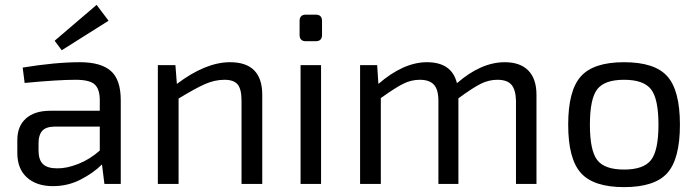

<svg xmlns="http://www.w3.org/2000/svg" viewBox="-20 -754 2862 787"><path d="M233 -548 204 -587 376 -734 425 -669ZM81 -414 73 -477Q207 -499 308 -499Q393 -499 434 -463.5Q475 -428 475 -343V0H408L398 -80Q363 -45 310.5 -18Q258 9 197 9Q130 9 90.5 -26.5Q51 -62 51 -127V-180Q51 -237 86.5 -268.5Q122 -300 186 -300H389V-343Q389 -389 368 -408Q347 -427 290 -427Q218 -427 81 -414ZM138 -168V-137Q138 -99 156 -81.5Q174 -64 214 -64Q252 -63 300.5 -82Q349 -101 389 -137V-235H201Q167 -234 152.5 -217Q138 -200 138 -168Z M699 -487 705 -410Q823 -499 923 -499Q1055 -499 1055 -365V0H970V-341Q970 -389 954 -408Q938 -427 900 -427Q860 -427 819.5 -409Q779 -391 712 -350V0H627V-487Z M1234 -694H1274Q1300 -694 1300 -668V-611Q1300 -585 1274 -585H1234Q1208 -585 1208 -611V-668Q1208 -694 1234 -694ZM1296 0H1212V-487H1296Z M1526 -487 1531 -410Q1634 -499 1730 -499Q1832 -499 1853 -413Q1952 -499 2049 -499Q2112 -499 2145.5 -465Q2179 -431 2179 -365V0H2095V-341Q2094 -386 2076.5 -406.5Q2059 -427 2019 -427Q1984 -427 1951.5 -411Q1919 -395 1859 -351V0H1777V-341Q1777 -387 1758.5 -407Q1740 -427 1701 -427Q1666 -427 1633.5 -411Q1601 -395 1541 -352V0H1456V-487Z M2538 -499Q2664 -499 2715.5 -441Q2767 -383 2767 -243Q2767 -103 2715.5 -45Q2664 13 2538 13Q2413 13 2361 -45Q2309 -103 2309 -243Q2309 -383 2361 -441Q2413 -499 2538 -499ZM2648.5 -388Q2618 -427 2538 -427Q2458 -427 2428 -388Q2398 -349 2398 -243Q2398 -137 2428 -98Q2458 -59 2538 -59Q2618 -59 2648.5 -98Q2679 -137 2679 -243Q2679 -349 2648.5 -388Z"/></svg>

Font: Exo 2.0
Style: Regular
Weight: 400
Designer: Natanael Gama
Version: Version 1.001;PS 001.001;hotconv 1.0.70;makeotf.lib2.5.58329